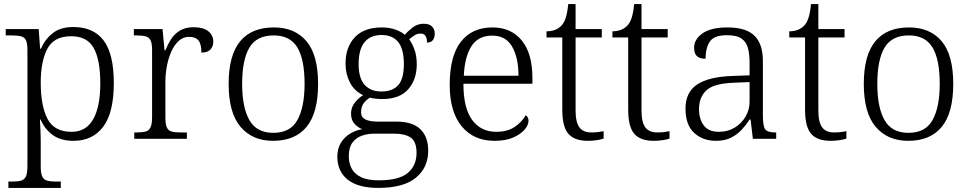

<svg xmlns="http://www.w3.org/2000/svg" viewBox="-20 -678 4736 938"><path d="M21 240V209H41Q67 209 83 204.5Q99 200 106.5 184Q114 168 114 134V-433Q114 -466 107 -481Q100 -496 83 -500.5Q66 -505 36 -505H8V-536H169L176 -440H180Q199 -485 237 -515.5Q275 -546 338 -546Q437 -546 486.5 -480Q536 -414 536 -273Q536 -127 484 -58.5Q432 10 339 10Q278 10 239 -17.5Q200 -45 178 -94H175Q176 -75 177.5 -44Q179 -13 179 25V136Q179 169 186.5 184.5Q194 200 210.5 204.5Q227 209 252 209H277V240ZM330 -34Q400 -34 435 -95Q470 -156 470 -271Q470 -385 438 -443Q406 -501 328 -501Q244 -501 211.5 -440Q179 -379 179 -274Q179 -161 212 -97.5Q245 -34 330 -34Z M636 0V-31H649Q676 -31 692 -35.5Q708 -40 715.5 -56Q723 -72 723 -107V-433Q723 -466 715.5 -481Q708 -496 691 -500.5Q674 -505 644 -505H634V-536H774L784 -432H788Q800 -462 816.5 -487.5Q833 -513 859.5 -529Q886 -545 926 -545Q973 -545 997.5 -525.5Q1022 -506 1022 -474Q1022 -451 1008 -436Q994 -421 964 -421Q964 -463 949.5 -480.5Q935 -498 903 -498Q875 -498 853 -478Q831 -458 816.5 -425Q802 -392 795 -353.5Q788 -315 788 -278V-104Q788 -71 795 -55.5Q802 -40 818.5 -35.5Q835 -31 861 -31H893V0Z M1314 10Q1213 10 1155 -58.5Q1097 -127 1097 -268Q1097 -408 1153 -476Q1209 -544 1318 -544Q1420 -544 1477 -477Q1534 -410 1534 -268Q1534 -127 1478 -58.5Q1422 10 1314 10ZM1315 -29Q1399 -29 1433.5 -92.5Q1468 -156 1468 -268Q1468 -388 1432.5 -446.5Q1397 -505 1317 -505Q1234 -505 1198.5 -445.5Q1163 -386 1163 -268Q1163 -153 1198.5 -91Q1234 -29 1315 -29Z M1828 240Q1729 240 1678.5 199.5Q1628 159 1628 87Q1628 48 1645.5 19.5Q1663 -9 1691 -25.5Q1719 -42 1750 -47Q1728 -55 1711.5 -73.5Q1695 -92 1695 -123Q1695 -153 1713 -176Q1731 -199 1754 -213Q1710 -234 1689 -276Q1668 -318 1668 -367Q1668 -447 1713 -495.5Q1758 -544 1846 -544Q1882 -544 1911.5 -533.5Q1941 -523 1958 -508Q1972 -525 1995.5 -543.5Q2019 -562 2050 -562Q2078 -562 2091 -548Q2104 -534 2104 -514Q2104 -495 2095 -482.5Q2086 -470 2066 -470Q2066 -514 2036 -514Q2019 -514 2006 -506Q1993 -498 1979 -486Q1994 -466 2005 -435.5Q2016 -405 2016 -364Q2016 -289 1974 -241.5Q1932 -194 1846 -194Q1834 -194 1814.5 -196Q1795 -198 1787 -201Q1769 -190 1756.5 -173Q1744 -156 1744 -130Q1744 -105 1765 -94.5Q1786 -84 1824 -84H1915Q1996 -84 2034 -46.5Q2072 -9 2072 58Q2072 141 2011.5 190.5Q1951 240 1828 240ZM1843 -231Q1898 -231 1925.5 -262Q1953 -293 1953 -365Q1953 -438 1925.5 -472.5Q1898 -507 1843 -507Q1790 -507 1761 -472Q1732 -437 1732 -364Q1732 -296 1761.5 -263.5Q1791 -231 1843 -231ZM1831 203Q1929 203 1972 167Q2015 131 2015 69Q2015 14 1987 -5.5Q1959 -25 1906 -25H1810Q1776 -25 1747.5 -15Q1719 -5 1701.5 19Q1684 43 1684 86Q1684 118 1697.5 144.5Q1711 171 1743 187Q1775 203 1831 203Z M2396 10Q2294 10 2235.5 -61Q2177 -132 2177 -263Q2177 -404 2231.5 -474Q2286 -544 2386 -544Q2477 -544 2529 -480.5Q2581 -417 2581 -298V-269H2244Q2244 -149 2287 -91.5Q2330 -34 2404 -34Q2459 -34 2494.5 -58Q2530 -82 2548 -115Q2562 -107 2562 -88Q2562 -68 2543.5 -45.5Q2525 -23 2488 -6.5Q2451 10 2396 10ZM2513 -308Q2513 -396 2482 -450Q2451 -504 2385 -504Q2316 -504 2283 -452Q2250 -400 2246 -308Z M2852 10Q2787 10 2757 -24Q2727 -58 2727 -143V-495H2650V-525Q2695 -525 2722 -552Q2735 -565 2743.5 -590Q2752 -615 2756 -658H2792V-536H2920V-495H2792V-138Q2792 -81 2810.5 -56Q2829 -31 2868 -31Q2885 -31 2899.5 -32.5Q2914 -34 2929 -37V-1Q2915 4 2894 7Q2873 10 2852 10Z M3174 10Q3109 10 3079 -24Q3049 -58 3049 -143V-495H2972V-525Q3017 -525 3044 -552Q3057 -565 3065.5 -590Q3074 -615 3078 -658H3114V-536H3242V-495H3114V-138Q3114 -81 3132.5 -56Q3151 -31 3190 -31Q3207 -31 3221.5 -32.5Q3236 -34 3251 -37V-1Q3237 4 3216 7Q3195 10 3174 10Z M3477 10Q3414 10 3371.5 -28.5Q3329 -67 3329 -148Q3329 -227 3385.5 -265Q3442 -303 3559 -307L3642 -310V-372Q3642 -411 3634.5 -441.5Q3627 -472 3603.5 -489Q3580 -506 3532 -506Q3468 -506 3447.5 -474.5Q3427 -443 3427 -391Q3399 -391 3385 -403.5Q3371 -416 3371 -445Q3371 -486 3412 -515Q3453 -544 3534 -544Q3625 -544 3666 -503.5Q3707 -463 3707 -380V-113Q3707 -63 3718 -47Q3729 -31 3767 -31H3772V0H3658L3647 -94H3642Q3626 -69 3604.5 -45.5Q3583 -22 3552.5 -6Q3522 10 3477 10ZM3492 -34Q3536 -34 3570 -55Q3604 -76 3623 -109.5Q3642 -143 3642 -180V-277L3569 -274Q3469 -271 3432 -237.5Q3395 -204 3395 -145Q3395 -97 3418 -65.5Q3441 -34 3492 -34Z M4038 10Q3973 10 3943 -24Q3913 -58 3913 -143V-495H3836V-525Q3881 -525 3908 -552Q3921 -565 3929.5 -590Q3938 -615 3942 -658H3978V-536H4106V-495H3978V-138Q3978 -81 3996.5 -56Q4015 -31 4054 -31Q4071 -31 4085.5 -32.5Q4100 -34 4115 -37V-1Q4101 4 4080 7Q4059 10 4038 10Z M4417 10Q4316 10 4258 -58.5Q4200 -127 4200 -268Q4200 -408 4256 -476Q4312 -544 4421 -544Q4523 -544 4580 -477Q4637 -410 4637 -268Q4637 -127 4581 -58.5Q4525 10 4417 10ZM4418 -29Q4502 -29 4536.5 -92.5Q4571 -156 4571 -268Q4571 -388 4535.5 -446.5Q4500 -505 4420 -505Q4337 -505 4301.5 -445.5Q4266 -386 4266 -268Q4266 -153 4301.5 -91Q4337 -29 4418 -29Z"/></svg>

Font: Noto Serif Hentaigana Light
Style: Regular
Weight: 300
Designer: Kazuhiro Yamada
Foundry: nipponia
Version: Version 1.000; ttfautohint (v1.8.4.7-5d5b)